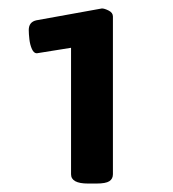

<svg xmlns="http://www.w3.org/2000/svg" viewBox="-20 -783 410 454"><path d="M188 -349Q148 -349 148 -371V-670L67 -657Q60 -657 55.5 -667Q51 -677 49.5 -690Q48 -703 48 -712Q48 -731 66 -735L221 -763Q227 -763 237 -758Q247 -753 247 -744V-371Q247 -360 238.5 -354.5Q230 -349 208 -349Z"/></svg>

Font: Asap Expanded ExtraBold
Style: Regular
Weight: 800
Width: 7
Designer: Pablo Cosgaya
Foundry: Omnibus-Type
Version: Version 3.001; ttfautohint (v1.8.4.7-5d5b)